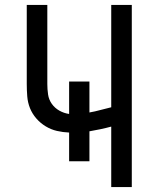

<svg xmlns="http://www.w3.org/2000/svg" viewBox="-20 -755 640 775"><path d="M429 0V-244Q407 -238 385.5 -233.5Q364 -229 341 -225V-104H259V-220Q234 -221 210 -226.5Q186 -232 164.5 -245Q143 -258 126.5 -277Q110 -296 101 -318.5Q92 -341 90 -366Q88 -391 88 -416V-735H171V-416Q171 -395 174 -374Q177 -353 189 -336Q201 -319 219.5 -308.5Q238 -298 259 -295V-426H341V-301Q364 -305 385.5 -311Q407 -317 429 -322V-735H512V0Z"/></svg>

Font: Zed Sans Extended
Style: Regular
Weight: 400
Width: 7
Designer: Belleve Invis
Foundry: Belleve Invis
Version: Version 1.0.0; ttfautohint (v1.8.4)